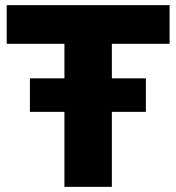

<svg xmlns="http://www.w3.org/2000/svg" viewBox="-20 -725 684 745"><path d="M230 0V-555H6V-705H638V-555H414V0ZM96 -291V-421H546V-291Z"/></svg>

Font: Nunito Sans Black
Style: Regular
Weight: 900
Designer: Vernon Adams
Foundry: Vernon Adams
Version: Version 3.006; ttfautohint (v1.8.3)